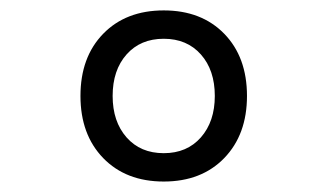

<svg xmlns="http://www.w3.org/2000/svg" viewBox="-20 -723 626 367"><path d="M293 -376Q220.7 -376 177.2 -420.9Q133.8 -465.8 133.8 -539.6Q133.8 -613.8 177.2 -658.4Q220.7 -703.1 293 -703.1Q365.2 -703.1 408.7 -658.4Q452.1 -613.8 452.1 -539.6Q452.1 -465.8 408.7 -420.9Q365.2 -376 293 -376ZM293 -430.2Q337.4 -430.2 364 -460.4Q390.6 -490.7 390.6 -539.6Q390.6 -588.9 364 -618.9Q337.4 -648.9 293 -648.9Q248.5 -648.9 221.9 -618.9Q195.3 -588.9 195.3 -539.6Q195.3 -490.7 221.9 -460.4Q248.5 -430.2 293 -430.2Z"/></svg>

Font: CaskaydiaMono NF Light
Style: Regular
Weight: 300
Designer: Aaron Bell
Foundry: Saja Typeworks
Version: Version 2111.001; ttfautohint (v1.8.4);Nerd Fonts 3.1.1